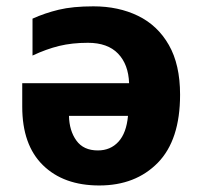

<svg xmlns="http://www.w3.org/2000/svg" viewBox="-20 -564 626 594"><path d="M269 -544.4Q346.7 -544.4 407.2 -514.9Q467.8 -485.4 502.4 -424.8Q537.1 -364.3 537.1 -271Q537.1 -130.9 468.3 -60.5Q399.4 9.8 287.1 9.8Q176.8 9.8 112.8 -53Q48.8 -115.7 48.8 -233.9V-306.6H379.4Q377.4 -364.7 345.2 -398.2Q313 -431.6 252 -431.6Q203.1 -431.6 163.1 -421.9Q123 -412.1 80.6 -392.1V-506.3Q118.2 -523.4 161.6 -533.9Q205.1 -544.4 269 -544.4ZM376 -205.6H193.4Q194.3 -159.7 216.3 -129.2Q238.3 -98.6 282.7 -98.6Q321.8 -98.6 346.4 -125.5Q371.1 -152.3 376 -205.6Z"/></svg>

Font: Lunasima
Style: Bold
Weight: 700
Designer: The DocRepair Project, Monotype Design Team
Foundry: Google
Version: Version 2.009